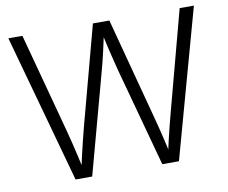

<svg xmlns="http://www.w3.org/2000/svg" viewBox="-79 -828 1103 927"><g transform="rotate(-10 472.5 -364.0)"><path d="M218.8 0 17.6 -727.5H86.4L216.8 -241.7Q225.6 -209 233.6 -176Q241.7 -143.1 249.3 -109.6Q256.8 -76.2 264.2 -42.5H254.9Q262.2 -76.2 269.8 -109.6Q277.3 -143.1 285.6 -176Q293.9 -209 302.2 -241.7L432.1 -727.5H512.7L641.6 -241.7Q650.4 -209 658.7 -176Q667 -143.1 674.8 -109.6Q682.6 -76.2 689.9 -42.5H679.7Q687 -76.2 694.8 -109.6Q702.6 -143.1 710.9 -176Q719.2 -209 728 -241.7L857.4 -727.5H927.2L725.6 0H644L510.7 -489.7Q498.5 -536.1 487.1 -585Q475.6 -633.8 464.8 -687.5H479.5Q468.3 -634.8 457.3 -586.4Q446.3 -538.1 433.1 -489.7L300.3 0Z"/></g></svg>

Font: Inter 24pt Light
Style: Regular
Weight: 300
Designer: Rasmus Andersson
Foundry: rsms
Version: Version 4.001;git-66647c0bb